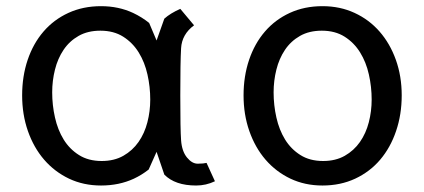

<svg xmlns="http://www.w3.org/2000/svg" viewBox="-20 -578 1340 607"><path d="M593.5 -498Q555 -469.5 552.5 -425.5Q550 -381.5 550 -276Q550 -169 552.5 -134.5Q555 -100 571 -80.2Q587 -60.5 605 -60.5Q616 -60.5 621.5 -61.2Q627 -62 633 -63L659.5 -5Q631.5 8.5 600 8.5Q533.5 8.5 499.5 -26L475 -98L450 -42Q428.5 -25 403 -13Q356.5 8.5 299.5 8.5Q244 8.5 198.2 -13.2Q152.5 -35 119.5 -73.2Q86.5 -111.5 68.2 -163.8Q50 -216 50 -276.5Q50 -337 67.5 -388.8Q85 -440.5 117.5 -478.2Q150 -516 196.2 -537.2Q242.5 -558.5 299.5 -558.5Q355 -558.5 401 -537Q428.5 -524 451.5 -505.5L475 -450L499.5 -519Q518.5 -536 550 -550ZM455 -263Q455 -303.5 446.2 -342.5Q437.5 -381.5 418.5 -412.2Q399.5 -443 369.5 -462Q339.5 -481 297.5 -481Q257.5 -481 228.5 -464.5Q199.5 -448 181 -420.5Q162.5 -393 153.8 -358Q145 -323 145 -286Q145 -245.5 153.8 -206.5Q162.5 -167.5 181.2 -137Q200 -106.5 229.8 -87.8Q259.5 -69 301.5 -69Q341 -69 370 -85.5Q399 -102 418 -129.2Q437 -156.5 446 -191.5Q455 -226.5 455 -263Z M999.5 8.5Q944 8.5 898.2 -13.2Q852.5 -35 819.5 -73.2Q786.5 -111.5 768.2 -163.8Q750 -216 750 -276.5Q750 -337 767.5 -388.8Q785 -440.5 817.5 -478.2Q850 -516 896.2 -537.2Q942.5 -558.5 999.5 -558.5Q1055 -558.5 1101 -537.2Q1147 -516 1180 -478.2Q1213 -440.5 1231.5 -388.8Q1250 -337 1250 -276.5Q1250 -216 1232.2 -163.8Q1214.5 -111.5 1182 -73.2Q1149.5 -35 1103 -13.2Q1056.5 8.5 999.5 8.5ZM1155 -263Q1155 -303.5 1146.2 -342.5Q1137.5 -381.5 1118.5 -412.2Q1099.5 -443 1069.5 -462Q1039.5 -481 997.5 -481Q957.5 -481 928.5 -464.5Q899.5 -448 881 -420.5Q862.5 -393 853.8 -358Q845 -323 845 -286Q845 -245.5 853.8 -206.5Q862.5 -167.5 881.2 -137Q900 -106.5 929.8 -87.8Q959.5 -69 1001.5 -69Q1041 -69 1070 -85.5Q1099 -102 1118 -129.2Q1137 -156.5 1146 -191.5Q1155 -226.5 1155 -263Z"/></svg>

Font: B612
Style: Regular
Weight: 400
Designer: Nicolas Chauveau, Thomas Paillot, Jonathan Favre-Lamarine, Jean-Luc Vinot
Foundry: AIRBUS
Version: Version 1.008